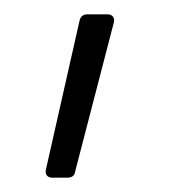

<svg xmlns="http://www.w3.org/2000/svg" viewBox="-20 -174 238 268"><path d="M102 -154H130Q135 -154 137.5 -151Q140 -148 139 -143L85 65Q84 74 74 74H53Q48 74 45.5 71Q43 68 44 63L91 -145Q93 -154 102 -154Z"/></svg>

Font: Barlow Light
Style: Regular
Weight: 300
Designer: Jeremy Tribby
Foundry: Tribby Type
Version: Version 1.422